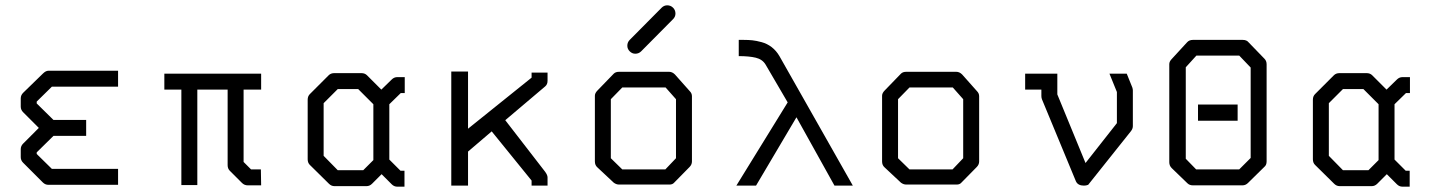

<svg xmlns="http://www.w3.org/2000/svg" viewBox="-20 -747 5440 722"><path d="M424 -52H162Q150 -52 141 -61L67 -135Q58 -144 58 -156V-186Q58 -198 67 -207L126 -266L67 -325Q58 -334 58 -346V-377Q58 -389 67 -398L141 -470Q152 -481 162 -481H424V-421H175L118 -365V-358L181 -296H304V-236H181L118 -174V-168L175 -112H424Z M598 -410V-470H962V-410H896V-138L924 -110H961L962 -50H912Q899 -50 890 -59L844 -105Q836 -113 836 -126V-410H722V-51H662V-410Z M1444 -147 1486 -105H1501V-45H1474Q1462 -45 1453 -54L1415 -92L1379 -56Q1370 -47 1358 -47H1238Q1226 -47 1217 -56L1145 -127Q1137 -135 1137 -148V-372Q1137 -385 1145 -393L1216 -464Q1224 -472 1237 -472H1339Q1352 -472 1360 -464L1414 -410L1453 -448Q1462 -457 1474 -457H1502V-397H1487L1444 -355ZM1384 -145V-355L1327 -412H1250L1197 -359V-161L1250 -107H1346Z M1740 -177V-49H1677V-478H1740V-263L1979 -455V-474H2039V-443Q2039 -429.5 2030 -422L1880 -295L2030 -101Q2039 -88.5 2039 -80V-49H1979V-68L1829 -253Z M2339 -575Q2339 -588 2348 -597L2468 -718Q2477 -727 2489 -727Q2502 -727 2511 -718Q2520 -709 2520 -696Q2520 -684 2511 -675L2391 -554Q2382 -545 2369 -545Q2357 -545 2348 -554Q2339 -563 2339 -575ZM2277 -374V-152L2320 -110H2482L2522 -152V-374L2483 -418H2320ZM2227 -407 2288 -470Q2295 -477 2308 -477H2496Q2508 -477 2518 -467L2574 -404Q2582 -396 2582 -385V-140Q2582 -128 2573 -119L2515 -60Q2509 -53 2497.5 -53H2494H2308Q2297.5 -53 2288 -60L2226 -118Q2217 -126 2217 -140V-387Q2217 -397 2227 -407Z M2758 -536V-597H2776Q2794.5 -597 2809 -595.5Q2823.5 -594 2844 -588.5Q2864.5 -583 2881.8 -569.8Q2899 -556.5 2911 -536L3187 -49H3118L2975 -306L2823 -49H2749L2942 -362L2859 -504Q2847 -524 2822 -530Q2797 -536 2758 -536Z M3357 -374V-152L3400 -110H3562L3602 -152V-374L3563 -418H3400ZM3307 -407 3368 -470Q3375 -477 3388 -477H3576Q3588 -477 3598 -467L3654 -404Q3662 -396 3662 -385V-140Q3662 -128 3653 -119L3595 -60Q3589 -53 3577.5 -53H3574H3388Q3377.5 -53 3368 -60L3306 -118Q3297 -126 3297 -140V-387Q3297 -397 3307 -407Z M4217 -470 4238 -418Q4240 -412 4240 -407V-273Q4240 -263 4233 -254L4072 -52Q4064.5 -49 4056 -49Q4033.5 -49 4026 -65L3898 -374Q3896 -380 3896 -386V-410H3835V-470H3956V-392L4062 -134L4180 -284V-401L4152 -470Z M4439 -494V-150L4478 -110H4640L4683 -153V-493L4640 -538H4479ZM4387 -526 4444 -588Q4452 -597 4466 -597H4653Q4668 -597 4675 -588L4735 -526Q4743 -518 4743 -505V-140Q4743 -126 4734 -119L4673 -59Q4664 -50 4652 -50H4466Q4453 -50 4445 -58L4386 -115Q4377 -124 4377 -137V-506Q4377 -516 4387 -526ZM4485 -354H4634V-293H4485Z M5224 -147 5266 -105H5281V-45H5254Q5242 -45 5233 -54L5195 -92L5159 -56Q5150 -47 5138 -47H5018Q5006 -47 4997 -56L4925 -127Q4917 -135 4917 -148V-372Q4917 -385 4925 -393L4996 -464Q5004 -472 5017 -472H5119Q5132 -472 5140 -464L5194 -410L5233 -448Q5242 -457 5254 -457H5282V-397H5267L5224 -355ZM5164 -145V-355L5107 -412H5030L4977 -359V-161L5030 -107H5126Z"/></svg>

Font: ibm3270
Style: Regular
Weight: 400
Monospace: yes
Version: Version 2.0.3